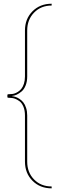

<svg xmlns="http://www.w3.org/2000/svg" viewBox="-20 -800 320 1040"><path d="M20 -273.4V-286.6Q20 -290.5 40 -290.5Q47.9 -290.5 56.6 -293Q65.4 -295.4 76.2 -302Q86.9 -308.6 95.5 -318.8Q104 -329.1 109.6 -346.4Q115.2 -363.8 115.2 -385.7V-634.8Q115.2 -697.8 156 -738.8Q196.8 -779.8 259.8 -779.8V-770Q202.1 -770 164.8 -731.9Q127.4 -693.8 127.4 -634.8V-385.7Q127.4 -358.4 118.9 -337.2Q110.4 -315.9 96.7 -304.4Q83 -293 70.1 -287.1Q57.1 -281.2 44.9 -280.3V-279.3Q53.7 -278.3 63.7 -275.1Q73.7 -272 85.4 -264.4Q97.2 -256.8 106.2 -245.6Q115.2 -234.4 121.3 -215.8Q127.4 -197.3 127.4 -174.3V75.2Q127.4 134.3 164.6 172.1Q201.7 210 259.8 210V220.2Q196.8 220.2 156 179.2Q115.2 138.2 115.2 75.2V-174.3Q115.2 -202.1 106.7 -222.4Q98.1 -242.7 85.2 -252Q72.3 -261.2 61 -265.4Q49.8 -269.5 40 -269.5Q20 -269.5 20 -273.4Z"/></svg>

Font: Znikomit
Style: Regular
Weight: 100
Designer: gluk
Foundry: gluk
Version: Version 0.53